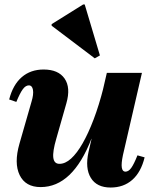

<svg xmlns="http://www.w3.org/2000/svg" viewBox="-20 -822 689 859"><path d="M162 15Q94 15 68 -38.5Q42 -92 67 -179L121 -367Q131 -400 127.5 -420Q124 -440 109 -440Q95 -440 82.5 -423.5Q70 -407 53 -366L21 -377Q38 -443 77.5 -477Q117 -511 175 -511Q241 -511 269 -470.5Q297 -430 277 -360L232 -202Q215 -144 218.5 -116.5Q222 -89 246 -89Q272 -89 298 -112.5Q324 -136 349.5 -180.5Q375 -225 399 -288Q423 -351 443 -430H496L483 -201H389Q305 15 162 15ZM475 17Q413 17 386.5 -26Q360 -69 376 -142L458 -496H615L530 -128Q522 -90 525 -72Q528 -54 541 -54Q555 -54 567 -70.5Q579 -87 595 -127L627 -118Q611 -52 572 -17.5Q533 17 475 17ZM404 -561 211 -707V-714L352 -802H359L427 -574Z"/></svg>

Font: Platypi Light
Style: Bold Italic
Weight: 700
Italic angle: -13°
Version: Version 1.200